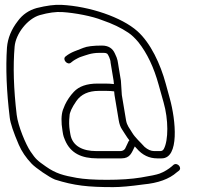

<svg xmlns="http://www.w3.org/2000/svg" viewBox="-20 -660 813 788"><path d="M433.9 -403 446.2 -329C447.1 -323.7 447.5 -319 447.5 -315C435.3 -316.3 423.5 -317 412.2 -317H380.2C336.5 -317 304 -305.7 282.9 -283C268 -267.1 255.9 -249.4 246.7 -230L238.2 -209C231.1 -187.7 230.5 -159 236.5 -123L238.8 -109C239.8 -103 242.5 -95 246.8 -85C269.5 -30.6 315.3 -10 379.3 -10H478.3C514.2 -10 520.1 -32.9 533.2 -59C534.7 -57.7 537.4 -54.8 541.1 -50.5C564.3 -23.5 592.4 -10 625.3 -10H643.3C717 -10 701.6 -166.8 677 -255.5C672.8 -270.5 667.3 -290.7 660.4 -316C638.5 -397.2 597.9 -483.9 543.9 -532C479.3 -589.6 347.5 -634.2 232 -640.1C204.9 -641.5 171.1 -637.1 130.6 -627C98.2 -617.9 72.5 -600.2 53.4 -574C26.7 -539.8 11.8 -503.5 8.6 -465C3 -381 6.8 -285.1 20 -177.2C22.8 -153.9 35.1 -117.1 56.9 -66.5C68.8 -38.8 86.5 -12.7 110 12C126.6 29.4 181.9 67.6 205.8 77C284.7 101.9 340.6 108 444.7 108C474.4 108 515.6 104.3 568.2 97C628.9 91.4 674.8 74.7 705.8 47L713.8 41C729.2 29 708.2 5.3 692.7 16L684.8 23C672.7 33.4 653.9 45.6 634.7 52.5C622.8 56.8 597.5 62.2 558.7 68.5C520 74.8 473.4 78 419 78C366 78 324.6 75.3 294.8 70C240.7 60.3 209.6 52.5 168.4 23.5C133.5 -1.1 127.4 -5.6 105.1 -38.5C85.8 -67 54 -142.7 48.5 -189C35.9 -295.1 33.1 -388.4 40 -468.7C44.5 -521.6 93.1 -583.6 143.4 -598C178.6 -608 209.3 -612.2 235.5 -610.5C287.7 -607.2 358.6 -593.8 399.9 -577C441.5 -562.9 477.2 -545.7 507 -525.6C520.2 -516.7 533.8 -503.9 547.9 -487C583.9 -441.5 611.6 -383.3 631 -312.5C637.8 -287.5 644.6 -263.2 651.4 -239.7C671.7 -169.4 671.5 -84.3 652.5 -49C649.3 -43 644.6 -40 638.3 -40H612.3C599.7 -40 586.7 -45.7 573.5 -57C557.4 -75.3 533.9 -95.2 520.8 -118C511.7 -134 501.1 -143.8 497.2 -167L480 -270L476.2 -329L466.9 -385C463.1 -407.5 463.8 -415.8 451.7 -440C442.2 -462 424.4 -473 398.3 -473C362.4 -473 336.9 -469.8 321.8 -463.5C295 -452.2 272.6 -447.4 248.7 -428C234.7 -416 256.9 -391.1 270.8 -402.7C277.7 -408.4 283.4 -412.6 287.9 -415L299.8 -421.5C304.1 -423.8 308.9 -425.8 314.3 -427.5C333.6 -433.5 354 -443 386.7 -443H407.2C412.6 -443 416.8 -441.8 420.1 -439.5C422.9 -437.4 433.9 -416.8 433.9 -403ZM268.8 -109 266.5 -123C263.2 -142.7 262.9 -163 265.4 -184C265.4 -197.8 274.6 -218.1 293.2 -245C312.5 -273 343.2 -287 385.2 -287H417.2C428.5 -287 439 -286.3 448.5 -285C448.8 -279.7 449.3 -274.7 450 -270L467.2 -167C469.9 -150.8 474.3 -138.3 480.5 -129.4C492.5 -111.8 498.3 -99.9 511 -84C509.3 -82 509.3 -82 507.7 -80L497.3 -58C493.3 -46 485.3 -40 473.3 -40H374.3C322.4 -40 277.2 -58.7 268.8 -109Z"/></svg>

Font: MewTooHand
Style: Lta
Weight: 400
Designer: Mew Too, Robert Jablonski
Version: Version 0.77